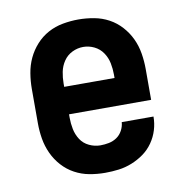

<svg xmlns="http://www.w3.org/2000/svg" viewBox="-66 -591 632 661"><g transform="rotate(-10 250.0 -260.0)"><path d="M250 8Q222 8 195 3Q168 -2 144 -15Q120 -28 101.5 -48.5Q83 -69 71.5 -94Q60 -119 55.5 -146Q51 -173 51 -200V-320Q51 -347 55.5 -374.5Q60 -402 71.5 -426.5Q83 -451 101.5 -471.5Q120 -492 144 -505Q168 -518 195.5 -523Q223 -528 250 -528Q277 -528 304.5 -523Q332 -518 356 -505Q380 -492 398.5 -471.5Q417 -451 428.5 -426.5Q440 -402 444.5 -374.5Q449 -347 449 -320V-212H162V-200Q162 -180 166 -160Q170 -140 181 -123Q192 -106 211 -97Q230 -88 250 -88Q265 -88 280 -91Q295 -94 307.5 -102.5Q320 -111 327.5 -125Q335 -139 336 -154H447Q447 -130 440 -107Q433 -84 419 -64Q405 -44 385.5 -30Q366 -16 343.5 -7Q321 2 297.5 5Q274 8 250 8ZM162 -308H338V-320Q338 -340 334 -360Q330 -380 318.5 -397Q307 -414 288.5 -423Q270 -432 250 -432Q230 -432 211.5 -423Q193 -414 181.5 -397Q170 -380 166 -360Q162 -340 162 -320Z"/></g></svg>

Font: Iosevka Term Curly
Style: Bold
Weight: 700
Designer: Belleve Invis
Foundry: Belleve Invis
Version: Version 32.3.0